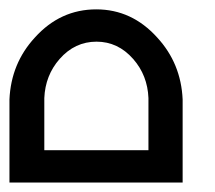

<svg xmlns="http://www.w3.org/2000/svg" viewBox="-20 -386 455 406"><path d="M73.7 -178.7V-68.4H293.9V-178.7Q292 -226.6 261.7 -261.2Q229.5 -297.9 184.1 -297.9Q138.2 -297.9 106 -261.2Q75.7 -226.6 73.7 -178.7ZM0 -175.8Q3.4 -252 53.7 -306.6Q107.4 -366.2 183.6 -366.2Q258.8 -366.2 312.5 -306.6Q362.8 -252 366.2 -175.8V0H0Z"/></svg>

Font: Gasq
Style: Regular
Weight: 400
Designer: Husham Jawad
Version: Version 1.00;December 29, 2020;FontCreator 13.0.0.2683 32-bi